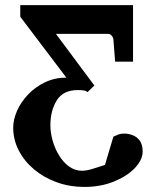

<svg xmlns="http://www.w3.org/2000/svg" viewBox="-20 -508 600 759"><path d="M313 231Q255.4 231 204.6 212.6Q153.8 194.3 115 161.9Q76.2 129.4 54.2 86.9Q32.2 44.4 32.2 -3.4Q32.2 -35.6 47.6 -70.3Q63 -105 91.1 -134.5Q119.1 -164.1 157.7 -182.6Q196.3 -201.2 242.2 -201.2L60.1 -441.9V-487.8H505.9V-264.2H435.1L428.2 -353Q427.7 -359.9 421.6 -366.9Q415.5 -374 408.2 -374H201.2L353 -169.9L326.2 -144Q326.2 -144 319.8 -147.9Q313.5 -151.9 287.1 -151.9Q229.5 -151.9 204.3 -111.1Q179.2 -70.3 179.2 -13.2Q179.2 16.1 188 47.6Q196.8 79.1 213.4 106.2Q230 133.3 252.9 150.1Q275.9 167 304.2 167Q324.2 167 351.8 157.7Q379.4 148.4 395 144L428.2 32.2Q436.5 28.3 447 24.2Q457.5 20 471.2 20Q486.8 20 503.7 26.1Q520.5 32.2 532.2 47.6Q543.9 63 543.9 90.8Q543.9 124 513.2 156.2Q482.4 188.5 430.2 209.7Q377.9 231 313 231Z"/></svg>

Font: Charis
Style: Bold
Weight: 700
Designer: Walt Agee, Miriam Martin, Annie Olsen, Victor Gaultney, Lorna Priest, Alan Ward, Bob Hallissy, Martin Hosken, Sharon Cor
Foundry: SIL Global
Version: Version 7.000